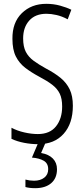

<svg xmlns="http://www.w3.org/2000/svg" viewBox="-20 -744 441 1004"><path d="M361 -191Q361 -98 312.5 -44Q264 10 180 10Q144 10 107 3Q70 -4 40 -18V-76Q70 -60 107.5 -51.5Q145 -43 178 -43Q241 -43 273 -83.5Q305 -124 305 -187Q305 -228 292.5 -254Q280 -280 253.5 -300.5Q227 -321 185 -343Q144 -365 112.5 -389Q81 -413 63 -448.5Q45 -484 45 -541Q44 -626 94 -675Q144 -724 222 -724Q260 -724 294.5 -714.5Q329 -705 353 -693L334 -643Q304 -659 275.5 -665.5Q247 -672 223 -672Q165 -672 133 -636.5Q101 -601 101 -543Q101 -500 115 -473Q129 -446 155.5 -426.5Q182 -407 220 -386Q266 -362 297 -336.5Q328 -311 344.5 -276.5Q361 -242 361 -191ZM278 141Q278 188 247.5 214Q217 240 164 240Q134 240 113 234V195Q135 201 158 201Q191 201 211.5 185Q232 169 232 141Q232 110 208.5 96.5Q185 83 147 80L181 0H219L195 56Q235 63 256.5 85Q278 107 278 141Z"/></svg>

Font: Noto Sans Telugu ExtraCondensed Light
Style: Regular
Weight: 300
Width: 2
Designer: Jelle Bosma - Monotype Design Team
Foundry: Monotype Imaging Inc.
Version: Version 2.005; ttfautohint (v1.8.4.7-5d5b)